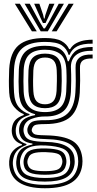

<svg xmlns="http://www.w3.org/2000/svg" viewBox="-20 -812 515 1024"><path d="M219.5 192Q39 192 29 67.5Q27.5 47.5 31.8 28.5Q35.8 5.8 53.8 -12.1Q71.8 -30 96.8 -37.8V-43Q50.8 -56.8 43.5 -102Q41.5 -114.5 43.5 -128.2Q47 -155.5 62.2 -171.9Q77.5 -188.2 106.5 -198.2V-203.5Q79.8 -213 55.8 -241.2Q31.8 -269.5 29 -318.2Q27.2 -352.8 27.4 -381.2Q27.5 -409.8 29 -443.5Q34 -532.2 79.5 -570.8Q125 -609.2 220.2 -609.2Q279.2 -609.2 308 -593.1Q336.8 -577 348.8 -549.8H354Q367.2 -572.5 390.1 -583.5Q413 -594.5 436.4 -597.6Q459.8 -600.8 474 -600V-579.2Q420.2 -580 391.4 -564.6Q362.5 -549.2 351 -519.5H345.8Q336.5 -552.2 309.5 -570.4Q282.5 -588.5 220.2 -588.5Q138 -588.5 98.6 -554.4Q59.2 -520.2 54.8 -442.8Q53.2 -409.5 53.1 -381.9Q53 -354.2 54.8 -319Q57.8 -266.5 81.2 -239.6Q104.8 -212.8 137.2 -203.8V-198.5Q102.8 -188.5 85.8 -171.8Q68.8 -155 64.8 -129Q62.8 -115.2 64.8 -101.2Q67.8 -80.8 80.6 -66.9Q93.5 -53 121 -44V-38.8Q90 -27.2 74 -11Q58 5.2 52.5 28.2Q47 48.2 48.8 67.2Q54.8 123.8 95.9 148.8Q137 173.8 219.5 173.8Q304.2 173.8 345.8 148.9Q387.2 124 396 67.5Q398.5 50.5 395.8 28.5Q388.8 -23 348.5 -45.8Q308.2 -68.5 224.2 -70.2Q188.5 -71 169.8 -74.6Q151 -78.2 142.8 -84.9Q134.5 -91.5 129.5 -101Q126.8 -106.5 126 -115.2Q125.2 -124 127 -129.2Q134.8 -154.8 153 -163.1Q171.2 -171.5 220.2 -171Q299.2 -169.8 338.1 -204.6Q377 -239.5 382 -318.8Q384 -351.2 384.1 -382.5Q384.2 -413.8 383 -450.2Q381.5 -486.2 404.2 -504.9Q427 -523.5 474 -521V-500.2Q437.8 -501.2 421.5 -489.4Q405.2 -477.5 406.5 -448.2Q407.5 -413.8 407.4 -381.9Q407.2 -350 405.5 -318.2Q399.5 -228.8 356.6 -189.5Q313.8 -150.2 220.2 -150.2Q177 -150 166 -144.6Q155 -139.2 150 -123.8Q149.2 -122 149.1 -117.6Q149 -113.2 151.2 -109.8Q155.2 -102.2 160.8 -98.2Q166.2 -94.2 180.4 -92.5Q194.5 -90.8 224.5 -90.2Q318.2 -88.5 364.6 -61.8Q411 -35 418.8 28.5Q421.2 48 418.8 67.5Q411 130.2 362.4 161.1Q313.8 192 219.5 192ZM219.5 156.5Q143 156.5 107.6 136.6Q72.2 116.8 67 68.5Q65 48.5 69.5 28.2Q75 -0.5 94.6 -16.9Q114.2 -33.2 153 -41.2V-46.5Q121.8 -50.8 105.4 -63.6Q89 -76.5 83 -101.8Q80.5 -113.5 82.2 -129Q85.5 -157 105.4 -173.6Q125.2 -190.2 167 -198V-203Q127 -213.2 105.2 -240Q83.5 -266.8 80.5 -321.5Q79 -349.8 79 -377.6Q79 -405.5 80.5 -440.5Q84.2 -509.5 118 -538.6Q151.8 -567.8 220.2 -567.8Q276.2 -567.8 303.5 -548.6Q330.8 -529.5 341.5 -485.2H346.8Q362.8 -527.5 389.6 -544.4Q416.5 -561.2 474 -561.5V-540.8Q415.2 -542.8 385.2 -518.1Q355.2 -493.5 358.5 -445.8Q360 -417.2 359.8 -380.9Q359.5 -344.5 358.2 -322Q353.2 -248.8 318.4 -219.2Q283.5 -189.8 220.2 -190.8Q183.2 -191.2 148.9 -178.2Q114.5 -165.2 107.2 -134Q103.2 -118 107.5 -102.5Q115 -73.5 142 -64.9Q169 -56.2 224.8 -55.2Q365.5 -52.5 376.8 28.5Q380 49.8 377 67.8Q368.8 115.2 331 135.9Q293.2 156.5 219.5 156.5ZM220.2 -214.2Q274.5 -214.2 301.9 -239.4Q329.2 -264.5 333.2 -323.5Q334.8 -347.8 335.1 -377.6Q335.5 -407.5 334 -439.5Q331.2 -501.2 301.4 -524Q271.5 -546.8 220.2 -546.8Q164.5 -546.8 137 -521.9Q109.5 -497 106.2 -439Q104.8 -408.8 104.9 -379Q105 -349.2 106.2 -322.8Q109.5 -266.2 137 -240.2Q164.5 -214.2 220.2 -214.2ZM220.2 -235Q178.2 -235 156.5 -255.2Q134.8 -275.5 132 -324.2Q130.5 -353 130.6 -381.4Q130.8 -409.8 132 -437Q134.8 -485.8 156.4 -505.9Q178 -526 220.2 -526Q263 -526 284.5 -506Q306 -486 308.2 -438.5Q310.8 -380.2 307.5 -324.8Q304.2 -276.2 282.8 -255.6Q261.2 -235 220.2 -235ZM220.2 -255.8Q248.2 -255.8 263.6 -271.6Q279 -287.5 281.8 -327Q283 -353.2 283.4 -380Q283.8 -406.8 282.5 -437.2Q280.8 -474.5 265.2 -489.9Q249.8 -505.2 220.2 -505.2Q191 -505.2 175.5 -489.5Q160 -473.8 157.8 -436Q156.5 -408.2 156.4 -381.1Q156.2 -354 157.8 -325.8Q160 -287.5 175.6 -271.6Q191.2 -255.8 220.2 -255.8ZM219.5 137.2Q270.2 137.2 297.8 128.6Q325.2 120 337.1 104.4Q349 88.8 353 67.5Q356 52 351.8 28Q346.8 -6 315 -19.5Q283.2 -33 224.5 -36Q164 -39.5 132.6 -24.4Q101.2 -9.2 90.2 28.5Q84.5 46.8 87.8 68Q93.2 107.8 125.5 122.5Q157.8 137.2 219.5 137.2ZM219.5 120Q162 120 136.8 107.9Q111.5 95.8 107 67.8Q103.2 47.2 109.5 28.2Q117.8 -0.5 144.2 -11Q170.8 -21.5 225.5 -20.2Q275 -19 300.1 -8.9Q325.2 1.2 331.2 28.2Q336.8 47.8 332 67.2Q325.8 97 300 108.5Q274.2 120 219.5 120ZM219.5 100.8Q259.5 100.8 281.1 94.5Q302.8 88.2 309 67.8Q317 48.2 308 28.5Q303 12 282 6.2Q261 0.5 224.5 -0.5Q179.2 -1.8 158.4 5.4Q137.5 12.5 132.5 27.8Q121.2 48.2 129 67.8Q134.8 87 155.5 93.9Q176.2 100.8 219.5 100.8ZM59.2 -792H86L176.2 -644.8H150.2ZM111.2 -792H138.8L190.8 -696L212.5 -660.5H219.5L241.2 -695.8L293.2 -792H320.8L234.8 -644.8H197.2ZM162.2 -792H190L210 -733L214.2 -713.2H217.8L222.2 -733L242.8 -792H270.5L237 -718.8L223 -689.5H209L195 -718.8ZM346 -792H372.8L281.8 -644.8H255.8Z"/></svg>

Font: Big Shoulders Inline Display ExtraBold
Style: Regular
Weight: 800
Designer: Patric King
Foundry: XO Type Co
Version: Version 1.000